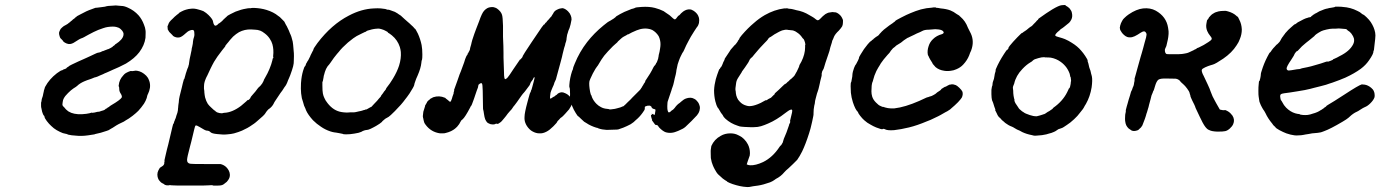

<svg xmlns="http://www.w3.org/2000/svg" viewBox="-20 -505 5579 776"><path d="M459 -482Q466 -481 471 -481Q482 -481 497 -474Q522 -463 540 -443Q554 -427 562 -405Q567 -393 568 -383Q569 -378 568.5 -367.5Q568 -357 568 -352Q564 -322 543 -294Q524 -269 489 -248Q474 -240 461 -234Q456 -232 448.5 -228.5Q441 -225 437 -223.5Q433 -222 425 -218Q417 -214 411.5 -212Q406 -210 403 -208.5Q400 -207 396 -205Q392 -203 384 -200Q374 -195 367 -193Q364 -193 358.5 -190.5Q353 -188 350 -187Q347 -186 343 -184.5Q339 -183 332.5 -181Q326 -179 320 -176Q302 -168 292 -158Q289 -155 276 -147Q267 -141 255 -129Q247 -121 244 -117Q235 -105 234 -96Q234 -94 233 -90Q231 -82 234 -77Q235 -75 236 -74.5Q237 -74 238 -73Q246 -62 256 -55Q263 -51 268 -49Q292 -40 329 -45Q343 -47 351 -50L352 -49L361 -50Q365 -51 367.5 -51.5Q370 -52 373.5 -53Q377 -54 378 -53.5Q379 -53 380.5 -53.5Q382 -54 383.5 -54.5Q385 -55 386.5 -55.5Q388 -56 391 -57Q404 -60 407 -65Q407 -65 410.5 -66.5Q414 -68 414 -69Q414 -70 417 -71Q420 -72 421.5 -73.5Q423 -75 423 -75.5Q423 -76 430 -80Q466 -101 472 -111Q474 -116 469 -125Q466 -129 464 -134Q462 -139 462 -144Q462 -154 460 -156Q459 -157 460 -161Q462 -183 478 -200Q482 -205 486 -208Q492 -212 500.5 -215.5Q509 -219 511 -218Q512 -217 518 -218L525 -219Q525 -220 534 -219Q554 -216 571 -199Q579 -190 581 -184Q581 -182 583 -179Q588 -165 586 -150Q584 -137 578 -125Q576 -122 575 -117.5Q574 -113 573 -109Q569 -97 562 -86Q551 -70 539 -57Q530 -48 516 -37Q499 -24 489 -19Q485 -16 480.5 -13.5Q476 -11 468 -7.5Q460 -4 450 2Q432 14 429 15Q426 17 424 18Q421 21 411 24Q385 33 368 36Q363 37 362 38Q355 39 336 42Q309 46 284 43Q267 42 260 40Q257 40 253 38Q249 36 244.5 35.5Q240 35 234 33Q223 29 209 21Q197 14 187 4Q178 -4 169 -16Q160 -28 160 -33Q160 -34 159 -36Q158 -38 157 -38Q157 -38 154 -43Q150 -51 147 -69Q146 -71 146 -76.5Q146 -82 146 -86Q146 -90 146 -90L148 -97Q148 -103 148.5 -102.5Q149 -102 149 -105Q151 -112 153 -117Q154 -120 155 -127Q156 -132 157 -135.5Q158 -139 157.5 -139Q157 -139 159 -143.5Q161 -148 161 -150Q161 -152 163 -155Q179 -185 210 -209Q227 -221 229 -220.5Q231 -220 236 -224Q239 -225 239 -225Q240 -225 244.5 -227Q249 -229 249 -230Q249 -231 252 -233Q258 -236 258 -237Q258 -238 271 -244.5Q284 -251 296.5 -256.5Q309 -262 319 -266.5Q329 -271 329 -271Q329 -271 334.5 -273.5Q340 -276 347.5 -279.5Q355 -283 364.5 -287.5Q374 -292 376 -292Q379 -292 388 -295Q393 -298 393 -298Q394 -297 405 -302Q412 -305 413 -305Q414 -305 414 -305.5Q414 -306 415 -306Q416 -305 426 -310.5Q436 -316 436 -317Q436 -318 438 -319Q440 -320 442.5 -322Q445 -324 444.5 -324.5Q444 -325 448 -327Q476 -345 479 -363Q482 -375 467 -388Q460 -394 450 -396Q438 -399 416 -396Q408 -395 396.5 -391Q385 -387 377 -384Q360 -377 338 -365Q331 -361 328 -359.5Q325 -358 321 -355.5Q317 -353 314 -352Q301 -348 284 -336Q270 -326 258 -327Q250 -328 242.5 -332.5Q235 -337 235 -339Q235 -340 230 -345Q225 -350 224 -351Q222 -354 220 -362Q218 -367 219 -375Q220 -377 222 -382Q224 -387 224 -386L225 -387V-388L226 -389Q227 -390 226 -390H227Q227 -390 231 -394Q237 -400 246 -404Q254 -408 259 -413Q260 -414 262 -415Q264 -416 264 -416.5Q264 -417 264.5 -417.5Q265 -418 267.5 -420Q270 -422 270.5 -422Q271 -422 271 -422.5Q271 -423 273 -424.5Q275 -426 275 -426.5Q275 -427 278 -428.5Q281 -430 281.5 -431Q282 -432 284 -434Q287 -435 288.5 -436.5Q290 -438 290 -439L305 -447Q330 -461 351 -468Q369 -475 369 -474Q369 -473 373 -474Q378 -475 389 -476Q399 -477 404 -478Q416 -482 434 -482Q448 -483 448 -483Q448 -483 459 -482Z M1007 -473Q1034 -472 1057 -465Q1086 -456 1104 -441Q1108 -438 1111 -436Q1115 -432 1123 -424Q1131 -416 1130.5 -415.5Q1130 -415 1133 -410Q1134 -408 1136 -404Q1139 -400 1141 -395Q1144 -390 1147.5 -381.5Q1151 -373 1152 -370Q1158 -359 1163 -337Q1165 -325 1166 -310Q1166 -304 1167 -298Q1168 -292 1168 -278.5Q1168 -265 1167.5 -260Q1167 -255 1167 -249Q1166 -239 1160 -221Q1152 -197 1148 -189Q1146 -185 1144 -180Q1138 -162 1130 -153Q1127 -149 1121 -139Q1119 -137 1113.5 -129Q1108 -121 1103.5 -114Q1099 -107 1093.5 -99Q1088 -91 1087 -88Q1081 -75 1069 -66Q1065 -64 1061 -59Q1055 -52 1053 -48Q1049 -40 1020 -16Q1016 -13 1013 -10Q1010 -7 1006.5 -5Q1003 -3 999 0Q981 13 958 23Q944 29 926 34Q914 37 899 38Q882 40 859 37Q836 35 830.5 29Q825 23 816 23Q810 23 788 9Q775 1 771 2Q768 4 765 18Q763 27 759.5 41Q756 55 753 68Q750 81 748 87Q743 106 739 123Q738 129 737 133Q735 142 737 148Q740 156 751 157Q755 158 810.5 158Q866 158 871 158Q884 161 894 170Q908 184 909 200Q910 212 902 223Q897 231 890 235Q887 237 885 239Q878 245 862 245Q841 246 839 244Q839 243 833 243.5Q827 244 824 244Q822 245 749 245Q676 245 674 244Q672 244 669.5 243.5Q667 243 665.5 243Q664 243 664 244H655Q652 244 648 242.5Q644 241 645 241L641 238Q636 235 635 235Q634 235 630.5 232Q627 229 624 225Q621 221 620 219Q616 210 616 201Q616 192 620 184Q626 172 628 172Q629 172 632.5 169Q636 166 637 166Q639 165 641.5 161.5Q644 158 644 155Q644 154 644 151Q646 145 645 144Q644 144 644.5 143.5Q645 143 648 128Q652 112 655 98Q659 84 660 79Q663 65 677 7Q680 -3 680 -4L681 -5Q681 -4 682 -6Q683 -8 684 -12.5Q685 -17 685.5 -16.5Q686 -16 687 -21Q688 -23 688.5 -24Q689 -25 690.5 -29Q692 -33 693 -38Q698 -50 699 -59Q699 -66 699.5 -66.5Q700 -67 700 -70Q700 -73 700.5 -77Q701 -81 701.5 -85Q702 -89 702.5 -91Q703 -93 703 -97.5Q703 -102 706 -116Q710 -132 715 -152Q718 -165 719 -169Q720 -173 722 -180L724 -187V-186V-184L725 -186Q726 -188 728.5 -198.5Q731 -209 731.5 -209.5Q732 -210 733.5 -215Q735 -220 735 -220Q735 -220 736 -223Q737 -226 737.5 -227Q738 -228 738.5 -229.5Q739 -231 739.5 -231.5Q740 -232 741 -235.5Q742 -239 742 -240Q744 -245 744 -249Q744 -250 745 -256Q746 -262 746.5 -266Q747 -270 748.5 -275.5Q750 -281 750 -282Q750 -284 752 -292Q755 -304 755 -309Q756 -312 757 -317Q760 -330 760 -337Q761 -347 764 -355Q767 -363 765 -377Q764 -381 762 -383Q760 -384 756.5 -384Q753 -384 748 -382Q739 -379 730 -370Q715 -356 706 -354Q692 -351 679 -360L678 -362Q678 -362 675 -365Q672 -368 668 -372Q664 -376 664 -376L658 -386L657 -399L659 -403L662 -411Q662 -411 664 -414.5Q666 -418 666.5 -418Q667 -418 668.5 -420Q670 -422 670 -422Q670 -422 678 -429.5Q686 -437 686 -437.5Q686 -438 689 -440Q692 -442 692.5 -443Q693 -444 696 -446Q703 -450 703 -452Q703 -453 713.5 -458.5Q724 -464 732 -466Q741 -469 754 -470Q767 -471 780 -467Q792 -464 802 -460Q814 -453 823 -444Q840 -427 841 -418Q843 -406 848 -402Q849 -401 850 -401Q851 -401 851.5 -401.5Q852 -402 853 -402Q854 -401 860 -406Q862 -409 863.5 -409.5Q865 -410 867 -411.5Q869 -413 871 -414.5Q873 -416 877 -419.5Q881 -423 882 -424.5Q883 -426 883 -426Q883 -426 886 -428.5Q889 -431 889 -431.5Q889 -432 893 -435Q897 -438 897 -439Q898 -441 911.5 -448Q925 -455 932 -458Q955 -467 974 -470Q982 -472 991 -472Q993 -471 993.5 -472Q994 -473 1007 -473ZM1011 -385Q1004 -386 995 -386Q969 -387 946 -375Q934 -368 922 -357Q907 -341 903 -335Q900 -331 897 -328Q895 -326 893.5 -323.5Q892 -321 890.5 -319.5Q889 -318 889.5 -318Q890 -318 891 -319L890 -317Q888 -315 886 -312Q884 -309 878 -302Q856 -274 845 -255Q843 -251 838 -242Q833 -233 831 -228Q819 -201 817 -198Q816 -197 815 -194.5Q814 -192 812 -188Q807 -176 806 -170Q805 -167 804.5 -156.5Q804 -146 805 -142Q806 -138 806 -131Q807 -120 809 -111Q813 -96 820 -85Q826 -77 834 -70Q846 -58 850 -57V-56L857 -51Q867 -47 878 -47Q880 -48 880 -48L886 -49Q918 -50 954 -77Q964 -85 975 -95Q977 -97 978.5 -98.5Q980 -100 981 -100.5Q982 -101 982 -101Q983 -99 988 -104Q993 -109 993 -112Q993 -113 1000 -121Q1013 -135 1022 -148Q1027 -154 1029 -155Q1032 -157 1040 -168Q1047 -180 1047 -183Q1047 -184 1052 -192Q1062 -209 1069 -226Q1077 -245 1081 -262Q1082 -269 1083 -270V-269L1084 -270Q1086 -274 1084 -275Q1084 -275 1084 -279Q1087 -304 1081 -326Q1078 -337 1070 -349Q1062 -361 1050 -370Q1040 -378 1032 -381Q1021 -385 1011 -385Z M1491 -471Q1507 -472 1519 -471Q1542 -469 1544 -466H1547Q1547 -466 1548 -466Q1549 -466 1554 -465Q1559 -463 1576 -457L1588 -450L1589 -449Q1590 -448 1595 -445Q1600 -442 1600.5 -441.5Q1601 -441 1603 -439Q1608 -435 1615 -428Q1620 -424 1623 -421Q1626 -418 1627.5 -417Q1629 -416 1634.5 -411Q1640 -406 1643.5 -402.5Q1647 -399 1649 -397.5Q1651 -396 1653.5 -392.5Q1656 -389 1657 -389Q1659 -389 1669 -369Q1679 -347 1684 -323Q1687 -307 1687 -285Q1687 -270 1686 -265.5Q1685 -261 1685 -262Q1684 -262 1683 -251Q1681 -230 1668 -200Q1661 -185 1659 -178Q1657 -173 1655.5 -168Q1654 -163 1654 -161Q1653 -155 1635 -127Q1628 -117 1625 -113Q1622 -109 1618 -104Q1603 -83 1576 -56Q1556 -36 1551 -33Q1547 -31 1545 -29.5Q1543 -28 1540.5 -27Q1538 -26 1533.5 -22Q1529 -18 1526.5 -16Q1524 -14 1524.5 -13.5Q1525 -13 1522 -11Q1517 -6 1500 4Q1492 8 1489 10Q1476 17 1469 19Q1466 20 1464 20Q1451 21 1440 28Q1432 32 1412 35Q1395 38 1379 38Q1367 38 1365 36Q1363 35 1350 33Q1342 32 1338.5 31Q1335 30 1331 30Q1324 29 1315 26Q1294 19 1277 7Q1260 -4 1245 -19Q1225 -41 1217 -59Q1215 -63 1214 -67Q1209 -77 1209 -78L1205 -92L1200 -108Q1196 -128 1196 -147Q1196 -172 1198 -185Q1201 -209 1208 -228Q1210 -235 1212 -236.5Q1214 -238 1215 -241Q1218 -251 1220 -252Q1220 -253 1222.5 -257Q1225 -261 1226 -262Q1227 -263 1227.5 -265Q1228 -267 1229 -268Q1230 -269 1234 -278Q1235 -282 1237.5 -286Q1240 -290 1240 -291Q1240 -292 1243 -297Q1247 -303 1247 -306Q1247 -309 1263 -331Q1320 -406 1390 -442Q1441 -469 1491 -471ZM1514 -389Q1508 -390 1503 -389Q1501 -389 1496 -388.5Q1491 -388 1487 -387Q1483 -386 1480.5 -385.5Q1478 -385 1475.5 -384Q1473 -383 1468 -382Q1465 -381 1463.5 -380.5Q1462 -380 1461 -379Q1460 -378 1460 -378L1459 -377Q1457 -377 1445 -371Q1443 -370 1437 -367Q1421 -360 1407.5 -350Q1394 -340 1386 -333Q1362 -312 1349 -295Q1345 -291 1342 -287Q1330 -273 1316 -252Q1313 -247 1310.5 -244.5Q1308 -242 1304 -237Q1297 -227 1293 -214Q1292 -208 1290 -203Q1288 -198 1288 -194Q1286 -184 1285 -178L1283 -173V-159Q1283 -137 1285 -127Q1287 -117 1291 -109Q1295 -99 1304 -88Q1328 -57 1361 -52Q1379 -49 1396 -51H1398H1407Q1410 -51 1411 -51Q1415 -51 1431 -55Q1437 -56 1438.5 -56.5Q1440 -57 1444 -58Q1452 -61 1455 -61Q1456 -62 1457.5 -62.5Q1459 -63 1459 -63Q1460 -61 1469 -67Q1473 -69 1476 -71Q1483 -74 1483 -75Q1483 -76 1484.5 -77Q1486 -78 1486 -78.5Q1486 -79 1492 -85Q1507 -100 1511 -106Q1514 -109 1516.5 -112Q1519 -115 1519 -115Q1519 -115 1520 -117Q1521 -119 1521 -119.5Q1521 -120 1523 -122Q1525 -124 1525 -124.5Q1525 -125 1528 -128.5Q1531 -132 1531 -133Q1531 -134 1535 -138Q1541 -145 1541 -148Q1541 -149 1543 -151Q1556 -167 1568 -187Q1585 -215 1593 -240Q1602 -269 1600 -295Q1599 -305 1596 -315Q1587 -343 1564 -362Q1554 -370 1548 -373Q1547 -374 1547.5 -374.5Q1548 -375 1545.5 -376.5Q1543 -378 1539 -380Q1535 -382 1531 -384Q1520 -388 1514 -389Z M1963 -476Q1969 -477 1975 -476Q1983 -474 1988 -471Q2005 -459 2009 -445Q2012 -436 2013 -401Q2013 -376 2013 -370Q2013 -363 2013 -356Q2015 -316 2015 -291Q2015 -274 2015 -272Q2015 -269 2017 -213Q2017 -185 2022 -185Q2025 -185 2031 -191Q2036 -196 2056 -227Q2081 -264 2082 -265Q2083 -265 2083 -264L2088 -270Q2089 -271 2090 -272Q2093 -277 2093 -279Q2093 -281 2129 -335Q2166 -389 2171 -397Q2172 -398 2173 -399L2178 -406V-405Q2179 -404 2183 -410Q2185 -414 2186 -413.5Q2187 -413 2189 -416.5Q2191 -420 2191.5 -420Q2192 -420 2192.5 -420.5Q2193 -421 2193 -422Q2195 -424 2195 -423.5Q2195 -423 2196 -424.5Q2197 -426 2198.5 -427.5Q2200 -429 2200 -429V-430H2201Q2201 -430 2203 -433Q2210 -439 2211 -443Q2211 -444 2212.5 -445.5Q2214 -447 2215 -449Q2220 -460 2228 -464Q2230 -465 2230.5 -465.5Q2231 -466 2235 -467.5Q2239 -469 2239.5 -469.5Q2240 -470 2244 -470.5Q2248 -471 2249.5 -471.5Q2251 -472 2254 -472Q2265 -470 2276 -459Q2284 -451 2287 -442Q2290 -435 2290 -426Q2289 -420 2286 -406Q2281 -387 2279 -385Q2278 -384 2277 -380Q2276 -376 2275 -373Q2272 -367 2270 -351Q2270 -345 2268 -338Q2266 -333 2265 -329Q2265 -325 2260 -311Q2255 -293 2254 -287Q2253 -280 2245 -251Q2243 -244 2242 -240Q2236 -218 2233 -207Q2232 -204 2230 -196Q2227 -182 2224 -178Q2221 -173 2218 -162Q2216 -159 2213 -151Q2207 -137 2205 -130Q2202 -109 2203 -107Q2206 -105 2216 -113Q2222 -116 2222 -116Q2222 -116 2224 -118L2225 -119Q2225 -119 2227.5 -120.5Q2230 -122 2230 -122L2232 -124L2235 -127L2241 -130Q2244 -131 2248 -132Q2258 -132 2259 -130Q2259 -130 2263 -129Q2273 -125 2280 -118Q2289 -109 2291 -99Q2292 -94 2291 -84Q2290 -78 2280 -63Q2275 -57 2264.5 -45.5Q2254 -34 2251 -32Q2245 -29 2240 -22Q2236 -18 2234 -16Q2232 -14 2232 -13Q2232 -10 2216.5 5.5Q2201 21 2189 27Q2174 35 2160 34Q2146 34 2132 26Q2126 23 2120 17Q2108 5 2103 -9Q2099 -20 2100 -33Q2100 -49 2112 -93Q2114 -101 2116 -108Q2122 -130 2123 -131Q2125 -131 2126 -138Q2127 -142 2128 -142Q2129 -144 2132 -156Q2133 -161 2136 -171Q2138 -179 2139 -183Q2140 -187 2140.5 -189.5Q2141 -192 2140.5 -192.5Q2140 -193 2140 -193Q2137 -193 2134 -185Q2133 -182 2130 -179Q2125 -173 2123 -167Q2122 -163 2120 -160Q2113 -151 2102 -136Q2100 -133 2097 -130Q2093 -127 2069 -92Q2063 -83 2060 -80Q2057 -77 2055 -74Q2053 -71 2051 -68Q2049 -65 2047.5 -63Q2046 -61 2041 -56Q2031 -45 2025 -36Q2022 -32 2018.5 -28Q2015 -24 2010.5 -18.5Q2006 -13 2003 -11Q1996 -6 1994 -5Q1993 -5 1991.5 -4.5Q1990 -4 1989.5 -4.5Q1989 -5 1988 -4.5Q1987 -4 1987 -5Q1987 -7 1980 -3Q1977 -2 1972 -2Q1967 -2 1963 -3Q1954 -6 1949 -10Q1944 -16 1941 -23Q1938 -31 1936 -45Q1934 -60 1933 -61Q1932 -62 1932 -79Q1931 -118 1931 -138Q1930 -155 1930 -157Q1930 -163 1928 -167Q1927 -169 1925 -169Q1922 -169 1918 -166Q1917 -165 1916 -164Q1913 -163 1913 -158Q1913 -153 1907 -139Q1902 -125 1899.5 -117Q1897 -109 1896.5 -108Q1896 -107 1894 -101Q1886 -78 1884 -77Q1883 -77 1880 -70Q1860 -32 1850 -23Q1846 -20 1844.5 -18.5Q1843 -17 1839.5 -10Q1836 -3 1834 -1Q1828 8 1819 15Q1813 20 1803 25Q1792 30 1783 32Q1779 33 1777 33.5Q1775 34 1769 34Q1763 34 1759 34Q1722 29 1700 -1Q1694 -9 1694 -12Q1694 -13 1692.5 -17.5Q1691 -22 1691 -24.5Q1691 -27 1690 -28Q1688 -34 1690 -45Q1690 -53 1694 -63Q1697 -72 1698 -76Q1698 -77 1698 -78L1699 -80L1700 -81Q1701 -83 1701 -83.5Q1701 -84 1702 -85Q1703 -86 1703 -86.5Q1703 -87 1704.5 -89Q1706 -91 1705.5 -91.5Q1705 -92 1707 -94Q1709 -96 1710 -97.5Q1711 -99 1714 -101Q1719 -104 1718 -105L1731 -112Q1755 -120 1778 -110Q1781 -109 1781 -108Q1781 -107 1785 -104.5Q1789 -102 1792 -99Q1795 -96 1796 -95Q1800 -93 1802 -95Q1803 -96 1806 -105Q1809 -114 1809 -115V-116L1810 -117V-118Q1810 -119 1812 -123.5Q1814 -128 1813.5 -129Q1813 -130 1814 -133Q1817 -140 1815 -141Q1815 -141 1828 -177Q1835 -196 1835.5 -198.5Q1836 -201 1837 -203Q1839 -206 1856 -253Q1858 -261 1860 -266Q1862 -271 1863.5 -274.5Q1865 -278 1865.5 -279Q1866 -280 1866 -280Q1866 -280 1867 -281Q1868 -282 1869 -283.5Q1870 -285 1870 -288L1872 -290L1875 -296Q1875 -297 1875.5 -297Q1876 -297 1877 -299Q1878 -301 1878 -302Q1880 -305 1880 -310Q1880 -311 1881 -314Q1882 -317 1882.5 -319Q1883 -321 1884.5 -326Q1886 -331 1886 -333Q1886 -336 1897 -368Q1902 -381 1902 -381.5Q1902 -382 1904 -387Q1908 -398 1916 -418Q1928 -453 1937 -462Q1949 -475 1963 -476Z M2573 -477Q2604 -479 2627 -473Q2646 -468 2662 -460L2675 -451L2681 -447Q2683 -447 2700 -431Q2705 -426 2709 -427Q2712 -428 2718 -437Q2722 -442 2723 -442Q2726 -443 2729 -447Q2732 -451 2732.5 -451Q2733 -451 2736 -454Q2739 -457 2739.5 -457Q2740 -457 2742 -459Q2755 -468 2768 -467Q2775 -467 2784 -461Q2797 -452 2802 -441Q2806 -433 2806 -424Q2806 -417 2805 -412Q2802 -402 2800 -399.5Q2798 -397 2795.5 -393.5Q2793 -390 2785 -377.5Q2777 -365 2772 -356.5Q2767 -348 2763 -340Q2753 -322 2745 -303Q2741 -294 2738 -291Q2737 -289 2735.5 -286Q2734 -283 2731 -277Q2728 -271 2728 -270.5Q2728 -270 2724 -260Q2718 -245 2716 -231Q2715 -226 2714 -222Q2713 -218 2713 -214Q2712 -206 2707 -188Q2705 -179 2704 -174Q2701 -160 2698 -153Q2696 -149 2695.5 -146Q2695 -143 2693.5 -139Q2692 -135 2686.5 -118.5Q2681 -102 2680 -99Q2677 -93 2677 -76Q2677 -64 2678 -60Q2680 -52 2682 -51Q2685 -50 2689 -53Q2691 -55 2693 -57Q2702 -62 2707 -69Q2716 -82 2727 -89Q2730 -91 2734 -95Q2745 -104 2748 -105Q2749 -105 2753 -107Q2761 -110 2770 -110Q2778 -110 2785 -106Q2790 -104 2794 -100Q2803 -91 2805 -85Q2806 -82 2808 -76Q2810 -68 2807 -57Q2805 -49 2797 -39Q2793 -34 2774.5 -15.5Q2756 3 2750 8Q2744 13 2739 15.5Q2734 18 2728.5 20.5Q2723 23 2721 24Q2719 25 2713 27Q2701 32 2688 32Q2681 32 2674.5 30.5Q2668 29 2665 27Q2659 24 2651 17Q2643 10 2641 6Q2640 4 2639 3Q2638 2 2636.5 1Q2635 0 2634 0Q2633 0 2633 1L2632 0H2630Q2630 1 2626.5 -3Q2623 -7 2617 -16L2616 -17Q2615 -20 2615 -20L2616 -19Q2613 -27 2612 -32Q2611 -37 2611 -38V-39L2612 -40L2613 -42Q2614 -40 2614.5 -40.5Q2615 -41 2615 -44L2614 -47L2616 -44Q2618 -43 2619 -44V-46L2620 -44Q2624 -38 2626 -42Q2627 -43 2627.5 -48.5Q2628 -54 2629 -57Q2630 -62 2628 -63Q2626 -64 2621.5 -65Q2617 -66 2617 -67Q2617 -69 2614 -69Q2614 -69 2614 -71Q2614 -74 2607 -78Q2605 -78 2603 -78Q2594 -78 2592 -76Q2591 -76 2591 -76L2587 -74Q2586 -73 2586 -69.5Q2586 -66 2586 -65Q2586 -61 2577 -49Q2565 -32 2549 -19Q2545 -15 2541 -11.5Q2537 -8 2529 -3Q2514 5 2499 11Q2489 15 2479 18Q2475 19 2464.5 19Q2454 19 2447.5 19.5Q2441 20 2432 20Q2413 19 2399 14Q2394 11 2390 11Q2380 8 2369 3Q2358 -2 2351 -7Q2344 -11 2341 -13Q2338 -15 2328 -25Q2318 -35 2317 -35Q2315 -35 2307 -48Q2290 -75 2284 -105L2283 -114Q2284 -113 2284 -125Q2284 -151 2281 -153Q2281 -154 2281 -161Q2283 -190 2292 -217Q2294 -223 2294.5 -223Q2295 -223 2295.5 -225Q2296 -227 2296 -228Q2295 -229 2303 -248Q2322 -295 2353 -335Q2381 -371 2419 -402Q2440 -419 2442 -419Q2444 -420 2446 -421Q2462 -430 2472 -439L2470 -438Q2468 -437 2467.5 -437Q2467 -437 2470.5 -439Q2474 -441 2478.5 -443.5Q2483 -446 2486 -448Q2504 -458 2521 -464Q2537 -471 2538 -470L2544 -472Q2549 -476 2573 -477ZM2598 -389Q2583 -391 2567 -387Q2555 -384 2534 -374Q2521 -367 2519 -366H2518L2519 -367L2517 -366Q2515 -365 2510.5 -362Q2506 -359 2501 -357Q2494 -353 2489 -348Q2486 -345 2483 -342.5Q2480 -340 2478 -338Q2476 -334 2467 -327Q2463 -324 2457 -318Q2435 -296 2422 -280Q2410 -264 2401 -248Q2396 -239 2393 -236Q2389 -232 2376 -208Q2363 -182 2362 -175Q2360 -162 2365 -134Q2368 -120 2370 -120Q2370 -120 2373 -111Q2379 -97 2391 -85Q2399 -77 2409 -72Q2420 -66 2434 -65Q2440 -64 2441 -64Q2443 -61 2465 -65Q2471 -66 2473 -67Q2481 -69 2484 -70Q2485 -70 2486 -70.5Q2487 -71 2490 -72Q2496 -75 2497 -75Q2499 -75 2501 -76.5Q2503 -78 2503 -79Q2503 -78 2508 -83L2510 -85L2511 -86Q2512 -87 2517.5 -92.5Q2523 -98 2526 -100.5Q2529 -103 2530 -104.5Q2531 -106 2535 -110Q2539 -114 2539 -114Q2539 -114 2548 -123Q2557 -132 2561 -136L2565 -140L2566 -141Q2567 -142 2568.5 -144Q2570 -146 2571 -147.5Q2572 -149 2571 -149L2573 -150Q2574 -152 2574 -152.5Q2574 -153 2575.5 -155Q2577 -157 2577 -157.5Q2577 -158 2579 -160.5Q2581 -163 2581.5 -165Q2582 -167 2585 -170Q2589 -176 2588 -178Q2588 -178 2592 -184Q2609 -208 2621 -233Q2625 -240 2626 -240Q2627 -240 2631 -247Q2632 -251 2633 -251Q2634 -251 2636.5 -258Q2639 -265 2640 -268Q2640 -270 2641 -274Q2643 -281 2642 -282Q2642 -282 2643 -285Q2646 -295 2648 -310Q2651 -327 2648 -341Q2646 -351 2642 -359Q2632 -375 2616 -384Q2607 -388 2598 -389Z M3155 -471Q3161 -472 3164 -471Q3165 -470 3171 -469.5Q3177 -469 3177.5 -469Q3178 -469 3182.5 -468Q3187 -467 3189 -466.5Q3191 -466 3198 -464Q3227 -459 3251 -444Q3261 -438 3261.5 -438Q3262 -438 3266.5 -435Q3271 -432 3271 -432Q3271 -432 3276 -428Q3282 -423 3285 -423Q3289 -423 3294 -428Q3306 -441 3316 -448Q3325 -453 3329 -454Q3332 -454 3336 -455Q3346 -457 3347 -456Q3347 -456 3351.5 -455.5Q3356 -455 3358 -455Q3368 -452 3378 -441Q3382 -436 3385 -429L3387 -424V-416Q3387 -406 3384 -399Q3380 -392 3370 -381Q3356 -368 3351 -357Q3349 -351 3347 -347Q3343 -341 3342 -333Q3340 -325 3336 -314Q3334 -308 3334 -306Q3334 -303 3328 -286Q3313 -243 3311 -234Q3309 -226 3306 -222Q3303 -219 3301 -208V-204V-203Q3301 -202 3301 -200.5Q3301 -199 3300 -195.5Q3299 -192 3297.5 -186Q3296 -180 3295 -176Q3294 -172 3293.5 -168.5Q3293 -165 3291 -157.5Q3289 -150 3288 -145Q3287 -140 3285 -135.5Q3283 -131 3282 -127Q3279 -116 3277 -108Q3274 -99 3273 -86Q3272 -82 3271 -78Q3268 -63 3268 -47Q3269 -42 3263 -16Q3260 -4 3260 -3Q3257 12 3250 34Q3236 78 3222 107Q3212 127 3202 141Q3199 144 3185 158Q3171 172 3167 175Q3156 184 3150 191Q3136 208 3116 218Q3113 220 3109 223Q3102 228 3092 232Q3064 242 3044 245Q3020 248 3012 250Q3009 251 3000 251Q2983 250 2970 247Q2956 244 2941 239Q2927 234 2920 230Q2919 229 2917 227Q2916 227 2915 226Q2915 226 2909.5 222.5Q2904 219 2901 216.5Q2898 214 2895 211Q2880 199 2875 190Q2867 177 2864 170Q2863 167 2861 163Q2856 152 2853 134Q2853 129 2852.5 115.5Q2852 102 2853 98Q2854 94 2854 91.5Q2854 89 2855 85Q2867 58 2893 44Q2910 34 2932 34Q2950 34 2963 41Q2964 41 2969 44Q2978 48 2987 57Q2997 67 3003 79Q3011 95 3011 114Q3011 125 3008 130Q3007 132 3005.5 137Q3004 142 3002 147Q2997 160 2999 161Q3000 161 3001 160Q3002 159 3002 161Q3003 162 3012 163Q3034 164 3064 150Q3103 131 3131 88L3135 83Q3135 85 3139 79Q3140 78 3140 77Q3145 70 3145 66Q3145 64 3148 56Q3159 32 3169 1Q3170 -5 3171 -5Q3174 -8 3174 -15Q3173 -14 3173 -16Q3174 -19 3178 -37Q3182 -52 3182 -57Q3182 -61 3180 -62Q3178 -63 3171 -60Q3167 -58 3155 -49Q3118 -20 3085 -6Q3078 -3 3070.5 0Q3063 3 3056 5Q3049 7 3042 8L3026 9Q3026 9 3012 9Q2998 9 2989 8Q2980 7 2977 7Q2971 7 2961 3Q2933 -6 2912 -25Q2903 -34 2903 -36Q2903 -38 2894 -49Q2889 -57 2884 -66Q2882 -69 2880 -71Q2876 -77 2871 -96Q2866 -117 2866 -140Q2867 -162 2873 -185Q2875 -193 2878.5 -202.5Q2882 -212 2884.5 -219Q2887 -226 2888 -226Q2889 -225 2892 -232Q2894 -234 2894.5 -234Q2895 -234 2898 -240.5Q2901 -247 2901 -247.5Q2901 -248 2903 -253Q2909 -264 2909 -266Q2909 -268 2910 -269Q2920 -285 2928 -296Q2934 -306 2936 -307.5Q2938 -309 2943.5 -316Q2949 -323 2950 -323Q2951 -323 2957 -331Q2962 -338 2962 -338Q2961 -339 2964 -342Q2969 -348 2969 -350H2968L2978 -363Q3003 -392 3027 -412Q3047 -430 3071 -444Q3110 -466 3149 -471Q3153 -471 3155 -471ZM3161 -385Q3156 -386 3141 -382Q3131 -378 3124 -374Q3121 -372 3117 -370Q3112 -368 3101 -360Q3097 -357 3095 -356Q3087 -353 3083 -345Q3082 -343 3069.5 -330.5Q3057 -318 3053 -313Q3049 -308 3045 -304Q3040 -298 3028 -284Q3019 -272 3017 -272Q3016 -272 3010 -264Q3009 -262 3007 -257.5Q3005 -253 3000 -246Q2995 -239 2990.5 -232Q2986 -225 2982.5 -221Q2979 -217 2977 -212Q2970 -202 2963 -190Q2956 -179 2955 -168Q2951 -145 2953 -138Q2954 -135 2954 -129Q2955 -119 2959 -110Q2962 -102 2970 -94Q2981 -82 2997 -78Q3003 -76 3009 -76Q3023 -76 3043 -84Q3054 -88 3069 -97Q3076 -101 3076 -100Q3077 -98 3086 -105Q3091 -108 3092 -108Q3093 -108 3096 -110L3101 -115L3105 -119Q3112 -125 3112 -126H3111Q3110 -126 3112 -128Q3127 -141 3141 -155Q3153 -167 3153 -165L3154 -166Q3157 -167 3160.5 -171Q3164 -175 3165 -175Q3166 -175 3174 -184Q3176 -185 3176.5 -185Q3177 -185 3178.5 -187Q3180 -189 3180.5 -189Q3181 -189 3186.5 -194.5Q3192 -200 3193 -203Q3197 -210 3198 -212Q3199 -214 3199.5 -214.5Q3200 -215 3201 -217Q3202 -219 3202 -219.5Q3202 -220 3204 -223.5Q3206 -227 3206 -228Q3206 -229 3208 -232L3211 -240H3210Q3210 -240 3212.5 -244.5Q3215 -249 3219 -256Q3234 -286 3234 -314V-323Q3235 -323 3235 -326Q3235 -329 3233.5 -333.5Q3232 -338 3231 -341Q3228 -348 3227 -348Q3226 -348 3223 -352Q3214 -366 3201 -374Q3195 -379 3185 -382Q3180 -383 3171.5 -383.5Q3163 -384 3161 -385Z M3746 -474Q3749 -475 3752.5 -475Q3756 -475 3759 -475Q3762 -475 3762 -475Q3762 -473 3771 -473Q3778 -472 3782 -471Q3805 -469 3821 -463Q3837 -456 3841 -452Q3843 -451 3847 -448Q3854 -444 3857 -442Q3857 -441 3862 -437Q3882 -420 3892 -393Q3895 -386 3896 -385Q3897 -384 3900 -377Q3918 -345 3908 -310Q3905 -299 3901 -292Q3900 -288 3897 -281Q3889 -261 3873 -244Q3862 -232 3845 -225Q3834 -220 3823 -219Q3819 -218 3809 -218Q3799 -218 3796 -219Q3775 -222 3761 -234Q3758 -237 3758 -237.5Q3758 -238 3754 -242Q3750 -246 3750 -246.5Q3750 -247 3748 -251Q3737 -268 3735 -273Q3732 -281 3731 -281Q3731 -281 3730 -284Q3727 -300 3733 -318Q3738 -335 3751 -347Q3765 -361 3787 -367Q3795 -370 3794 -375Q3791 -384 3773 -386Q3760 -388 3747 -386Q3741 -386 3734 -385Q3717 -385 3708 -380Q3704 -378 3698 -375Q3685 -370 3674 -364Q3672 -363 3666.5 -360.5Q3661 -358 3656 -355.5Q3651 -353 3651 -353Q3649 -353 3642 -348Q3635 -344 3633 -342Q3622 -332 3609 -325Q3605 -323 3602.5 -321Q3600 -319 3596 -315Q3588 -310 3585 -305Q3583 -303 3581 -300.5Q3579 -298 3578 -296Q3577 -293 3567 -283Q3550 -264 3540 -249Q3538 -246 3536 -242Q3530 -233 3522 -218Q3513 -199 3509 -182Q3508 -176 3506 -173Q3502 -162 3502 -136Q3502 -125 3505 -115Q3509 -102 3520 -91Q3532 -79 3536 -78Q3537 -78 3540 -76Q3548 -72 3549 -73H3550Q3558 -70 3569 -68Q3581 -66 3595 -67Q3638 -72 3695 -97Q3713 -105 3721 -109Q3729 -113 3730 -112Q3731 -112 3738 -115Q3741 -116 3742 -116Q3744 -116 3753 -121Q3754 -121 3755.5 -122.5Q3757 -124 3760 -125L3766 -130Q3765 -130 3773 -135Q3776 -137 3779 -139Q3782 -141 3783.5 -142.5Q3785 -144 3785 -144Q3785 -144 3783 -144L3781 -143Q3781 -143 3797 -153L3801 -155Q3800 -153 3803 -155Q3804 -156 3808 -158Q3818 -164 3821 -163Q3822 -163 3825 -164Q3833 -165 3843 -161Q3848 -159 3857.5 -150Q3867 -141 3870 -134Q3871 -130 3871 -124Q3870 -116 3867.5 -111Q3865 -106 3852 -92Q3846 -86 3838.5 -79Q3831 -72 3827 -69Q3822 -63 3808 -55Q3804 -53 3802 -52Q3797 -49 3781 -40Q3775 -37 3771.5 -35Q3768 -33 3762 -30.5Q3756 -28 3751.5 -25.5Q3747 -23 3741 -20.5Q3735 -18 3727 -15Q3687 2 3654 10Q3621 18 3594 21Q3568 23 3558 18Q3550 14 3547 17Q3544 19 3521 10Q3509 5 3499 -1Q3485 -8 3473 -19Q3465 -26 3456.5 -37Q3448 -48 3448 -51Q3448 -52 3446 -54Q3437 -62 3427 -92Q3421 -111 3419 -130Q3418 -142 3418 -156.5Q3418 -171 3420 -173Q3421 -174 3421.5 -178.5Q3422 -183 3423.5 -189.5Q3425 -196 3425 -201Q3425 -206 3427 -215Q3432 -233 3436 -240Q3436 -241 3438 -243Q3440 -245 3442 -249.5Q3444 -254 3448 -261Q3453 -272 3452 -272Q3451 -273 3459 -286Q3471 -307 3487 -326L3497 -337Q3497 -336 3503 -341Q3505 -344 3506 -344Q3509 -345 3511 -348Q3511 -349 3511.5 -349Q3512 -349 3514 -350.5Q3516 -352 3517 -353Q3518 -354 3521 -356Q3524 -358 3526 -359Q3531 -362 3533 -365Q3533 -366 3539 -372Q3545 -378 3544.5 -378Q3544 -378 3549 -382L3552 -385L3574 -402Q3588 -411 3588 -411.5Q3588 -412 3591 -414Q3599 -419 3599 -421Q3599 -422 3622 -434Q3645 -446 3660 -452Q3681 -461 3702 -467Q3725 -473 3746 -474Z M4271 -484Q4287 -486 4287 -483Q4287 -482 4291 -480Q4295 -478 4297.5 -475.5Q4300 -473 4301 -473Q4304 -470 4309 -462Q4311 -459 4312 -454Q4316 -438 4310 -426Q4306 -418 4301 -413Q4293 -406 4280 -396Q4277 -394 4274 -391.5Q4271 -389 4267 -387L4261 -381Q4254 -376 4249 -370Q4243 -363 4246 -360Q4248 -358 4259 -355Q4274 -351 4284 -347Q4300 -340 4312 -332Q4335 -318 4350 -300Q4358 -291 4366 -279Q4376 -264 4376 -260Q4375 -259 4377 -254Q4379 -249 4380.5 -241Q4382 -233 4384 -228Q4386 -223 4387 -220Q4388 -217 4388.5 -214Q4389 -211 4390 -207Q4391 -203 4391.5 -202Q4392 -201 4393 -196Q4396 -181 4392 -152Q4386 -115 4369 -85Q4366 -80 4364 -77Q4358 -64 4347 -52Q4345 -49 4343 -47Q4337 -38 4321 -23Q4305 -8 4292 0Q4276 11 4273 12Q4272 12 4271.5 12.5Q4271 13 4270 13Q4269 13 4264.5 15Q4260 17 4258 17L4246 25Q4246 25 4240 28Q4229 33 4219 35Q4216 36 4209 38Q4193 42 4171 43Q4162 44 4158 43Q4154 42 4154 42Q4154 42 4150 41Q4129 37 4112 29Q4104 25 4101 23Q4090 19 4081 13Q4075 9 4070 7Q4056 2 4043 -8Q4037 -13 4034 -16Q4031 -19 4030 -19Q4030 -19 4023 -27Q4020 -31 4019 -30Q4019 -30 4018.5 -30.5Q4018 -31 4016.5 -33Q4015 -35 4013.5 -37Q4012 -39 4011 -41.5Q4010 -44 4009 -46L4002 -60L4003 -62Q4002 -64 4002 -65Q4000 -69 3994 -89Q3993 -93 3992 -94Q3986 -102 3987 -142Q3988 -152 3989 -154.5Q3990 -157 3991 -160Q3992 -173 3993 -174Q3998 -185 4000 -202Q4000 -205 4002 -211Q4005 -220 4004 -221Q4003 -221 4005.5 -227Q4008 -233 4012 -241.5Q4016 -250 4020 -257Q4027 -270 4038 -287Q4049 -304 4050 -303.5Q4051 -303 4053.5 -306Q4056 -309 4056 -311Q4055 -312 4061 -320Q4073 -335 4091.5 -354Q4110 -373 4111 -372Q4112 -371 4117 -376Q4120 -378 4120 -378Q4123 -379 4126 -382Q4126 -383 4126.5 -382.5Q4127 -382 4129 -384Q4131 -386 4131.5 -386Q4132 -386 4141 -394Q4143 -395 4142 -394L4144 -396Q4147 -398 4149 -399Q4152 -401 4158 -408Q4163 -413 4166 -416Q4169 -419 4169 -419.5Q4169 -420 4171 -422Q4177 -426 4176 -427Q4175 -428 4181 -432Q4210 -453 4233 -467Q4260 -483 4271 -484ZM4201 -274 4189 -273Q4183 -272 4176.5 -270Q4170 -268 4167 -267Q4158 -265 4151 -257Q4147 -254 4143 -252Q4128 -243 4112 -226Q4086 -199 4079 -167Q4077 -161 4075 -157Q4073 -152 4074 -147Q4074 -143 4075 -139Q4075 -117 4081 -99L4080 -100Q4079 -101 4079 -101L4080 -98Q4082 -89 4092 -76Q4095 -71 4096 -70Q4098 -65 4111 -55Q4115 -52 4116 -52Q4123 -46 4142 -40Q4156 -35 4170 -35Q4175 -36 4183.5 -38.5Q4192 -41 4194.5 -42Q4197 -43 4197 -43Q4202 -43 4215 -53Q4217 -54 4220 -55.5Q4223 -57 4223 -57.5Q4223 -58 4228 -61Q4233 -64 4234 -65L4235 -67L4238 -70Q4275 -96 4293 -132Q4297 -139 4298.5 -143.5Q4300 -148 4301 -148Q4303 -148 4305 -155Q4308 -167 4308 -174Q4308 -176 4309 -178Q4309 -179 4308.5 -183.5Q4308 -188 4307.5 -191.5Q4307 -195 4306 -194L4305 -199Q4304 -207 4300 -215Q4297 -222 4291 -231Q4281 -245 4267 -255Q4249 -268 4227 -272Q4219 -273 4205 -273Q4201 -273 4201 -274Z M4600 -471Q4629 -474 4651 -462Q4694 -438 4701 -393Q4704 -377 4703 -368Q4702 -354 4700 -345Q4697 -332 4694 -319Q4692 -314 4690 -310Q4688 -306 4688 -303Q4688 -291 4694 -287Q4696 -286 4705 -286Q4753 -285 4765 -288Q4770 -289 4775.5 -290Q4781 -291 4789 -295Q4797 -299 4798.5 -299.5Q4800 -300 4803 -301.5Q4806 -303 4806.5 -303.5Q4807 -304 4809 -305Q4816 -307 4816 -309Q4816 -310 4825 -313Q4845 -322 4864 -335Q4875 -342 4877 -346Q4879 -351 4872 -359Q4863 -370 4859 -380Q4853 -395 4856 -410Q4858 -426 4861 -426Q4862 -426 4865 -432Q4866 -435 4868.5 -437Q4871 -439 4873 -442Q4879 -448 4880 -448Q4880 -448 4882 -449.5Q4884 -451 4885 -451Q4886 -451 4886 -452Q4890 -455 4905 -459Q4914 -461 4927 -461H4935L4943 -459Q4964 -453 4976 -442Q4980 -438 4981 -438Q4983 -439 4989 -425Q4998 -408 4999 -386Q4999 -366 4991 -347Q4987 -335 4978 -322Q4959 -292 4924 -268Q4893 -247 4882 -244Q4878 -243 4873.5 -241.5Q4869 -240 4863 -238Q4857 -236 4851 -233Q4845 -230 4842 -228Q4837 -225 4837 -220Q4837 -217 4839 -211Q4841 -205 4844 -200Q4848 -192 4849 -189.5Q4850 -187 4861 -164Q4870 -145 4873 -135Q4880 -115 4890 -98Q4892 -94 4896 -87Q4902 -76 4908 -66Q4909 -63 4911 -62Q4913 -61 4920.5 -60Q4928 -59 4930 -60Q4933 -61 4943 -55Q4953 -49 4961 -38Q4972 -21 4964 -3Q4960 6 4950.5 14.5Q4941 23 4932 25Q4924 27 4900 27Q4877 26 4868 21Q4862 19 4858 15Q4847 5 4834 -23Q4830 -31 4829 -33Q4820 -51 4812 -69Q4812 -71 4807 -82Q4802 -91 4799 -98Q4796 -105 4794 -109Q4792 -113 4791.5 -115.5Q4791 -118 4791 -118Q4792 -118 4789 -125Q4788 -128 4788 -129Q4787 -135 4778 -147Q4769 -159 4764 -163Q4758 -168 4752 -174Q4749 -179 4747 -180Q4740 -186 4731 -187Q4727 -187 4703 -187.5Q4679 -188 4675 -187Q4667 -186 4662 -183Q4654 -177 4648 -156Q4646 -149 4645 -146Q4643 -138 4641 -137Q4641 -137 4639 -131Q4636 -125 4634 -119Q4632 -113 4630 -103Q4629 -98 4627.5 -94Q4626 -90 4624 -81Q4622 -71 4620 -66Q4619 -63 4618 -59Q4615 -48 4614 -47Q4614 -47 4614 -46Q4614 -45 4613.5 -45Q4613 -45 4611 -36Q4609 -29 4607 -24Q4599 -2 4597 2Q4592 11 4585 16Q4582 19 4582 19Q4581 21 4573 23Q4563 26 4555 23Q4552 22 4551.5 21Q4551 20 4547 18Q4541 15 4536 8Q4531 1 4530 -4Q4530 -5 4529.5 -5.5Q4529 -6 4529 -7.5Q4529 -9 4528 -13Q4527 -17 4527 -25.5Q4527 -34 4527.5 -38Q4528 -42 4528 -43.5Q4528 -45 4529 -48Q4531 -56 4530 -57Q4529 -57 4534 -75Q4536 -81 4537.5 -87Q4539 -93 4541.5 -101.5Q4544 -110 4547 -119Q4552 -138 4553 -138Q4554 -138 4557 -147Q4557 -149 4558.5 -151.5Q4560 -154 4560.5 -156Q4561 -158 4561 -158Q4562 -158 4563 -165Q4563 -167 4563.5 -168.5Q4564 -170 4564 -172Q4564 -174 4565 -176L4566 -185H4565Q4565 -186 4572 -210Q4575 -220 4575.5 -223Q4576 -226 4578 -232Q4584 -253 4590 -275Q4592 -281 4594.5 -290Q4597 -299 4601 -313Q4605 -327 4606 -332Q4614 -358 4614 -365Q4614 -370 4612 -372Q4608 -381 4598 -377Q4593 -375 4578 -365Q4565 -357 4556 -355Q4553 -354 4546.5 -354Q4540 -354 4536 -355.5Q4532 -357 4529 -359Q4516 -368 4510 -380Q4508 -382 4507 -386Q4506 -390 4506 -392.5Q4506 -395 4506 -395Q4507 -395 4507 -400Q4510 -412 4515 -420Q4518 -424 4518 -425Q4518 -426 4524 -432Q4533 -441 4542 -447Q4573 -468 4600 -471Z M5377 -478Q5378 -478 5390 -478Q5402 -478 5407 -477Q5439 -475 5466 -461Q5477 -456 5481 -452Q5486 -447 5489 -446.5Q5492 -446 5503 -435.5Q5514 -425 5520 -416Q5534 -395 5538 -373Q5540 -364 5538 -347Q5536 -332 5535 -321Q5534 -310 5533 -303Q5531 -299 5531 -298Q5532 -288 5513 -261Q5500 -242 5480 -227Q5454 -208 5417 -191Q5410 -188 5409.5 -188Q5409 -188 5404.5 -186Q5400 -184 5395 -182Q5373 -174 5365 -171Q5360 -170 5352.5 -167Q5345 -164 5339.5 -162.5Q5334 -161 5317 -156.5Q5300 -152 5291 -150Q5282 -148 5276 -146Q5257 -141 5224 -136Q5188 -130 5170 -128Q5160 -127 5156 -123Q5154 -122 5154 -115Q5154 -111 5155.5 -105Q5157 -99 5158 -99Q5159 -99 5162 -93Q5169 -79 5178 -70Q5195 -53 5215 -47Q5226 -44 5231 -44Q5233 -44 5233 -43Q5233 -42 5241 -41Q5245 -40 5255 -40Q5265 -40 5268 -41Q5271 -41 5275.5 -42.5Q5280 -44 5285 -45.5Q5290 -47 5295 -48.5Q5300 -50 5304 -52Q5308 -54 5311 -55.5Q5314 -57 5315 -58Q5316 -59 5316.5 -59Q5317 -59 5318.5 -60Q5320 -61 5322 -62Q5324 -63 5324 -63.5Q5324 -64 5327 -65.5Q5330 -67 5331 -68.5Q5332 -70 5336 -72Q5341 -75 5341 -77Q5341 -77 5347 -81Q5368 -93 5414 -123Q5472 -161 5484 -164Q5487 -164 5488.5 -163.5Q5490 -163 5495 -163Q5509 -161 5522 -150Q5530 -143 5532 -138Q5536 -130 5536 -120Q5536 -114 5535 -111Q5531 -100 5519 -88Q5507 -76 5496 -72Q5489 -69 5480 -63Q5473 -59 5469 -56Q5454 -49 5449 -45Q5444 -42 5430 -29Q5423 -23 5406 -13Q5357 16 5332 25Q5326 27 5322.5 28.5Q5319 30 5314.5 30.5Q5310 31 5305 32Q5297 33 5283 34Q5278 35 5269.5 36.5Q5261 38 5256.5 38.5Q5252 39 5249 40Q5246 41 5239.5 41.5Q5233 42 5230 42Q5221 43 5212 42Q5196 40 5179 34Q5166 29 5151 21Q5136 13 5134 8Q5133 7 5129 3.5Q5125 0 5123 -4Q5104 -27 5095 -47Q5093 -50 5090 -56Q5084 -64 5080 -72Q5075 -81 5073 -87L5071 -92L5070 -95Q5069 -99 5067 -115Q5066 -120 5066 -137.5Q5066 -155 5067 -162Q5068 -178 5069.5 -177.5Q5071 -177 5072 -183Q5073 -186 5073.5 -188.5Q5074 -191 5074.5 -193.5Q5075 -196 5075.5 -200Q5076 -204 5076 -206.5Q5076 -209 5079 -218Q5088 -248 5102 -275Q5111 -293 5113 -293Q5114 -293 5118 -299Q5120 -303 5120.5 -303Q5121 -303 5123 -306Q5125 -309 5126.5 -310.5Q5128 -312 5130 -314Q5137 -321 5139 -324Q5140 -324 5142.5 -326.5Q5145 -329 5146 -330Q5152 -335 5156 -343Q5157 -346 5163 -355Q5166 -358 5166 -358.5Q5166 -359 5167.5 -361Q5169 -363 5170 -364.5Q5171 -366 5173 -368L5174 -370Q5173 -369 5178 -374.5Q5183 -380 5183 -380Q5183 -381 5197.5 -394Q5212 -407 5213 -407Q5214 -406 5219 -410Q5224 -414 5225.5 -415Q5227 -416 5229.5 -417Q5232 -418 5232.5 -418.5Q5233 -419 5235 -420Q5237 -421 5237.5 -421Q5238 -421 5239 -422Q5240 -423 5241 -423Q5242 -423 5243 -424Q5244 -425 5246.5 -426Q5249 -427 5252 -428.5Q5255 -430 5255.5 -430Q5256 -430 5258 -431L5260 -432Q5260 -431 5262 -432Q5269 -435 5272 -435Q5275 -435 5277 -436Q5278 -437 5279 -437.5Q5280 -438 5280 -439Q5280 -440 5281.5 -440.5Q5283 -441 5283 -441.5Q5283 -442 5284.5 -442.5Q5286 -443 5287 -444.5Q5288 -446 5290 -446.5Q5292 -447 5293 -448.5Q5294 -450 5294.5 -450Q5295 -450 5298 -451Q5316 -462 5319 -462Q5320 -462 5320.5 -462.5Q5321 -463 5329 -466Q5332 -467 5333 -467.5Q5334 -468 5339.5 -469.5Q5345 -471 5347 -471Q5348 -472 5362 -474Q5370 -475 5373 -476Q5376 -477 5377 -478ZM5391 -390Q5382 -390 5375 -389Q5370 -389 5364 -389Q5356 -389 5341 -385.5Q5326 -382 5320 -379Q5296 -366 5292 -359Q5289 -356 5270 -341Q5264 -337 5261 -334Q5258 -331 5255 -329Q5241 -318 5230 -305Q5224 -298 5222 -298Q5221 -299 5216 -292.5Q5211 -286 5211 -284Q5212 -284 5199 -264Q5179 -235 5180 -227Q5182 -220 5189 -220Q5194 -220 5222 -225Q5231 -226 5232.5 -226Q5234 -226 5234.5 -226.5Q5235 -227 5242 -229Q5268 -234 5279 -237Q5285 -239 5293 -241Q5316 -247 5347 -258V-257Q5345 -256 5343 -255Q5340 -254 5340 -254Q5341 -253 5357 -259Q5368 -263 5368 -265Q5368 -266 5372 -267Q5384 -272 5394 -278Q5435 -298 5449 -326Q5455 -338 5452 -350Q5450 -358 5442 -369Q5436 -377 5427 -382L5426 -383L5423 -386Q5421 -388 5415.5 -388Q5410 -388 5404 -389Q5398 -390 5391 -390Z"/></svg>

Font: TT2020 Style E
Style: Italic
Weight: 400
Italic angle: -15°
Version: Version 0.2.000